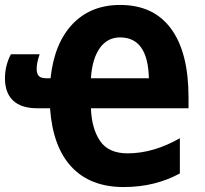

<svg xmlns="http://www.w3.org/2000/svg" viewBox="-24 -745 829 775"><path d="M461 -725Q596 -725 666.5 -629Q737 -533 737 -352V-308H343Q346 -226 380 -176Q414 -126 491 -126Q595 -126 702 -187V-45Q655 -19 598 -4.5Q541 10 475 10Q341 10 265 -71Q189 -152 178 -308H126Q62 -308 29 -339Q-4 -370 -4 -429Q-4 -480 20 -526H136Q124 -492 124 -467Q124 -448 132.5 -438.5Q141 -429 165 -429H180Q195 -570 268.5 -647.5Q342 -725 461 -725ZM461 -594Q409 -594 378.5 -550.5Q348 -507 343 -429H577Q573 -594 461 -594Z"/></svg>

Font: Noto Sans Condensed ExtraBold
Style: Regular
Weight: 800
Width: 3
Designer: Monotype Design Team
Foundry: Monotype Imaging Inc.
Version: Version 2.013; ttfautohint (v1.8.4.7-5d5b)